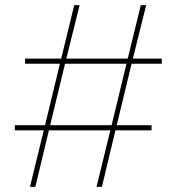

<svg xmlns="http://www.w3.org/2000/svg" viewBox="-20 -730 690 750"><path d="M612 -501V-481H494L436 -241H572V-221H431L378 0H357L411 -221H171L118 0H97L151 -221H38V-241H156L214 -481H78V-501H219L270 -710H291L239 -501H479L530 -710H551L499 -501ZM176 -241H416L474 -481H234Z"/></svg>

Font: Raleway
Style: Thin
Weight: 100
Designer: Matt McInerney, Pablo Impallari, Rodrigo Fuenzalida
Foundry: Matt McInerney, Pablo Impallari, Rodrigo Fuenzalida
Version: Version 3.000